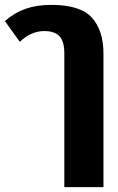

<svg xmlns="http://www.w3.org/2000/svg" viewBox="-25 -564 484 785"><path d="M238 -347Q238 -394 218.5 -415.5Q199 -437 156 -437Q102 -437 56 -393L-5 -478Q34 -512 79.5 -528Q125 -544 185 -544Q304 -544 351 -491.5Q398 -439 398 -345V201H238Z"/></svg>

Font: Pridi SemiBold
Style: Regular
Weight: 600
Designer: Katatrad Team
Foundry: CadsonDemak
Version: Version 1.001